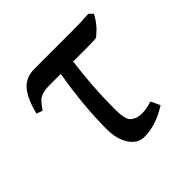

<svg xmlns="http://www.w3.org/2000/svg" viewBox="-125 -557 692 692"><g transform="rotate(-45 220.5 -211.5)"><path d="M325.2 -356.9H251V-362.8Q234.9 -242.2 234.9 -141.1V-132.8Q234.9 -116.2 235.4 -107.7Q235.8 -99.1 238.8 -85.7Q241.7 -72.3 247.6 -65.7Q253.4 -59.1 265.1 -54Q276.9 -48.8 293.9 -48.8Q316.4 -48.8 345.2 -58.1L361.8 -22.9Q299.3 17.1 240.2 17.1Q206.1 17.1 184.6 -15.6Q163.1 -48.3 163.1 -100.1Q163.1 -216.3 187 -356.9H132.8Q107.4 -356.9 93 -352.3Q78.6 -347.7 70.1 -339.1Q61.5 -330.6 46.9 -309.1L23.9 -317.9Q39.1 -378.4 64 -407.7Q88.9 -437 132.8 -437H334Q371.1 -437 410.2 -439.9L424.8 -425.8Q417 -410.2 407.2 -397.5Q397.5 -384.8 391.1 -378.7Q384.8 -372.6 369.1 -358.9Q359.4 -356.9 325.2 -356.9Z"/></g></svg>

Font: Linear Smooth Low Contrast
Style: Regular
Weight: 500
Designer: Philipp H. Poll, Flanker
Foundry: Philipp H. Poll, reworked by Flanker
Version: Version 1.010 | FøM Fix